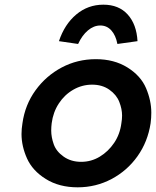

<svg xmlns="http://www.w3.org/2000/svg" viewBox="-20 -791 667 821"><path d="M312 10Q233 10 176 -25.5Q119 -61 95.5 -113.5Q72 -166 72 -218Q72 -240 76 -264Q87 -343 132 -405Q177 -467 244 -502.5Q311 -538 390 -538Q468 -538 525 -502.5Q582 -467 604.5 -414Q627 -361 627 -309Q627 -287 624 -264Q612 -185 568 -123Q524 -61 457 -25.5Q390 10 312 10ZM327 -99Q370 -99 406.5 -121Q443 -143 468 -180Q493 -217 499 -264Q502 -281 502 -297Q502 -325 490 -355.5Q478 -386 447.5 -407.5Q417 -429 374 -429Q331 -429 293.5 -407.5Q256 -386 231.5 -348.5Q207 -311 201 -264Q199 -248 199 -233Q199 -204 210 -173.5Q221 -143 252.5 -121Q284 -99 327 -99ZM314 -603 232 -615Q256 -687 306 -729Q356 -771 422 -771Q488 -771 526 -729Q564 -687 568 -615L482 -603Q475 -640 456 -661Q437 -682 409 -682Q381 -682 356 -661Q331 -640 314 -603Z"/></svg>

Font: Lexend Med
Style: Italic
Weight: 500
Italic angle: -8.13011°
Designer: Bonnie Shaver-Troup, Thomas Jockin
Foundry: Lexend
Version: Version 1.007